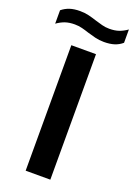

<svg xmlns="http://www.w3.org/2000/svg" viewBox="-213 -999 742 1064"><g transform="rotate(20 157.5 -467.0)"><path d="M84.5 0V-740H230V0ZM247.5 -818.5Q219.5 -818.5 195.5 -824.5Q171.5 -830.5 148.5 -837.5Q128 -844.5 107 -849.8Q86 -855 63.5 -855Q31.5 -855 7.5 -846.8Q-16.5 -838.5 -40.5 -821.5V-900.5Q-20 -917.5 5.5 -926Q31 -934.5 66.5 -934.5Q94.5 -934.5 118.8 -928.5Q143 -922.5 165.5 -915Q186.5 -908.5 207.2 -903Q228 -897.5 250.5 -897.5Q283 -897.5 306.8 -905.8Q330.5 -914 354.5 -931V-852.5Q334.5 -835 308.8 -826.8Q283 -818.5 247.5 -818.5Z"/></g></svg>

Font: Encode Sans SC Expanded SemiBold
Style: Regular
Weight: 600
Width: 7
Designer: Multiple Designers
Foundry: Impallari Type
Version: Version 3.002